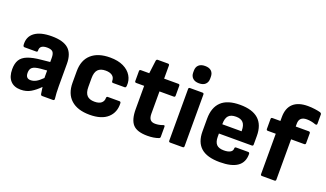

<svg xmlns="http://www.w3.org/2000/svg" viewBox="-71 -1171 2778 1637"><g transform="rotate(20 1318.5 -352.0)"><path d="M158 12Q98 12 65 -24Q32 -60 32 -128Q32 -180 51.5 -212.5Q71 -245 116.5 -263Q162 -281 238 -288L316 -296V-334Q316 -372 301.5 -387.5Q287 -403 250 -403Q182 -403 185 -352Q186 -339 172 -339H67Q55 -339 53 -355Q47 -428 99.5 -467.5Q152 -507 255 -507Q359 -507 407 -464.5Q455 -422 455 -330V-127Q455 -64 461 -14Q462 0 448 0H350Q339 0 336 -13Q332 -34 327 -74Q289 -35 249.5 -11.5Q210 12 158 12ZM166 -144Q166 -93 210 -93Q235 -93 259.5 -106Q284 -119 316 -151V-219L256 -214Q205 -209 185.5 -193.5Q166 -178 166 -144Z M784 12Q674 12 614.5 -41.5Q555 -95 555 -195V-300Q555 -400 615 -453.5Q675 -507 784 -507Q856 -507 905 -483.5Q954 -460 978.5 -419.5Q1003 -379 999 -330Q998 -311 986 -311H880Q868 -311 868 -326Q868 -357 846 -373Q824 -389 786 -389Q740 -389 717 -365Q694 -341 694 -287V-208Q694 -155 716.5 -131Q739 -107 785 -107Q826 -107 846.5 -124Q867 -141 867 -169Q867 -184 879 -184H985Q997 -184 998 -171Q1002 -88 947 -38Q892 12 784 12Z M1308 12Q1214 12 1176 -30Q1138 -72 1138 -168V-379H1066Q1053 -379 1053 -392V-482Q1053 -495 1066 -495H1142L1157 -614Q1160 -627 1171 -627H1264Q1277 -627 1277 -614V-495H1406Q1419 -495 1419 -482V-392Q1419 -379 1406 -379H1277V-177Q1277 -141 1291 -124Q1305 -107 1336 -107Q1370 -107 1405 -120Q1420 -126 1420 -110V-19Q1420 -8 1410 -4Q1367 12 1308 12Z M1512 0Q1499 0 1499 -13V-482Q1499 -495 1512 -495H1625Q1638 -495 1638 -482V-13Q1638 0 1625 0ZM1569 -559Q1532 -559 1512 -578Q1492 -597 1492 -628V-646Q1492 -679 1512 -697.5Q1532 -716 1569 -716Q1607 -716 1626.5 -697.5Q1646 -679 1646 -646V-628Q1646 -597 1626.5 -578Q1607 -559 1569 -559Z M1965 12Q1849 12 1793.5 -37Q1738 -86 1738 -184V-299Q1738 -401 1793.5 -454Q1849 -507 1963 -507Q2187 -507 2187 -306V-228Q2187 -215 2174 -215H1876V-185Q1876 -139 1896.5 -116.5Q1917 -94 1964 -94Q2000 -94 2021 -105.5Q2042 -117 2042 -140Q2042 -153 2055 -153H2164Q2176 -153 2177 -140Q2180 12 1965 12ZM1876 -299H2051V-304Q2051 -354 2030 -377Q2009 -400 1965 -400Q1918 -400 1897 -376.5Q1876 -353 1876 -303Z M2345 0Q2332 0 2332 -13V-379H2260Q2247 -379 2247 -392V-482Q2247 -495 2260 -495H2332V-530Q2332 -612 2377.5 -653.5Q2423 -695 2509 -695Q2543 -695 2574 -690.5Q2605 -686 2623 -681Q2637 -676 2637 -665V-581Q2637 -564 2617 -571Q2601 -577 2580.5 -581Q2560 -585 2540 -585Q2471 -585 2471 -521V-495H2589Q2603 -495 2603 -481V-392Q2603 -379 2590 -379H2471V-13Q2471 0 2458 0Z"/></g></svg>

Font: Sofia Sans ExtraBold
Style: Regular
Weight: 800
Designer: Botio Nikoltchev, Ani Petrova
Foundry: lettersoup
Version: Version 4.101; ttfautohint (v1.8.4.7-5d5b)